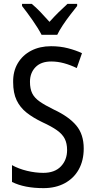

<svg xmlns="http://www.w3.org/2000/svg" viewBox="-20 -963 494 993"><path d="M413 -195Q413 -133 387.5 -87Q362 -41 315 -15.5Q268 10 205 10Q106 10 42 -22V-109Q76 -90 119.5 -79.5Q163 -69 204 -69Q263 -69 295 -102.5Q327 -136 327 -187Q327 -221 315 -245Q303 -269 275 -289Q247 -309 199 -331Q151 -354 117.5 -380.5Q84 -407 66 -444.5Q48 -482 48 -538Q47 -594 72 -636Q97 -678 141.5 -701Q186 -724 244 -724Q291 -724 331.5 -713.5Q372 -703 404 -688L377 -611Q344 -627 311 -636Q278 -645 245 -645Q192 -645 163.5 -615.5Q135 -586 135 -540Q135 -504 146.5 -480.5Q158 -457 185 -438Q212 -419 259 -396Q336 -360 374.5 -314Q413 -268 413 -195ZM195 -783Q178 -816 149 -857.5Q120 -899 94 -932V-943H144Q165 -926 189 -901Q213 -876 236 -850Q262 -879 282.5 -899Q303 -919 329 -943H379V-932Q363 -912 343 -886Q323 -860 305 -833Q287 -806 276 -783Z"/></svg>

Font: Noto Sans Devanagari Condensed
Style: Regular
Weight: 400
Width: 3
Designer: Jelle Bosma - Monotype Design Team
Foundry: Monotype Imaging Inc.
Version: Version 2.004; ttfautohint (v1.8.4.7-5d5b)